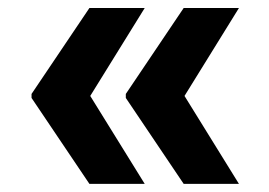

<svg xmlns="http://www.w3.org/2000/svg" viewBox="-20 -534 666 476"><path d="M338.8 -78.1H201.7L58.2 -291.2V-298.3H202.4ZM338.8 -514.2 202.4 -294H58.2V-301.1L201.7 -514.2ZM572.4 -78.1H435.4L291.9 -291.2V-298.3H436.1ZM572.4 -514.2 436.1 -294H291.9V-301.1L435.4 -514.2Z"/></svg>

Font: InterMG
Style: Bold
Weight: 700
Designer: Rasmus Andersson
Foundry: rsms
Version: Version 3.019;December 26, 2023;FontCreator 15.0.0.2955 64-b